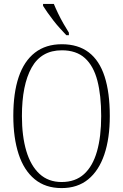

<svg xmlns="http://www.w3.org/2000/svg" viewBox="-20 -951 630 981"><path d="M295 10Q212 10 157 -35.5Q102 -81 75 -164Q48 -247 48 -359Q48 -476 75.5 -557.5Q103 -639 158.5 -682Q214 -725 296 -725Q379 -725 433.5 -683.5Q488 -642 514.5 -560Q541 -478 541 -358Q541 -244 513 -161.5Q485 -79 430.5 -34.5Q376 10 295 10ZM295 -21Q365 -21 409.5 -61.5Q454 -102 475.5 -177.5Q497 -253 497 -358Q497 -464 477.5 -539Q458 -614 414 -654Q370 -694 296 -694Q191 -694 141.5 -605.5Q92 -517 92 -358Q92 -255 114.5 -179.5Q137 -104 182 -62.5Q227 -21 295 -21ZM319 -771Q306 -785 288 -804.5Q270 -824 253 -846Q236 -868 222 -888Q208 -908 200 -921V-931H255Q264 -909 277 -882Q290 -855 305 -829Q320 -803 332 -784V-771Z"/></svg>

Font: Noto Serif Khmer Condensed ExtraLight
Style: Regular
Weight: 250
Width: 3
Designer: Danh Hong and the Monotype Design Team
Foundry: Monotype Imaging Inc.
Version: Version 2.004